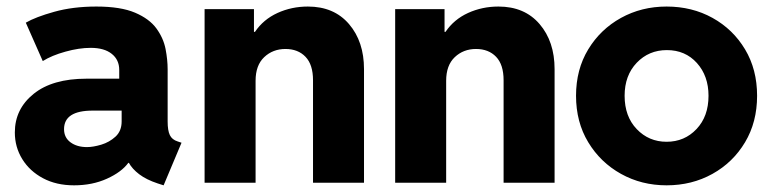

<svg xmlns="http://www.w3.org/2000/svg" viewBox="-20 -553 2335 581"><path d="M204.1 7.8Q150.4 7.8 110.1 -13.7Q69.8 -35.2 47.4 -71.5Q24.9 -107.9 24.9 -152.3Q24.9 -223.1 81.8 -269Q138.7 -314.9 241.7 -314.9H340.8V-341.3Q340.8 -372.1 318.1 -390.1Q295.4 -408.2 254.4 -408.2Q219.2 -408.2 178 -396.7Q136.7 -385.3 109.4 -368.2L58.1 -484.4Q87.4 -501.5 144 -517.3Q200.7 -533.2 271.5 -533.2Q345.2 -533.2 388.7 -514.6Q432.1 -496.1 453.4 -466.8Q474.6 -437.5 481 -404.8Q487.3 -372.1 487.3 -343.3V-185.1Q487.3 -158.2 493.9 -144.3Q500.5 -130.4 517.6 -125L529.3 -121.1L475.1 7.8L457 2Q422.9 -9.3 401.4 -25.6Q379.9 -42 370.1 -60.1H368.2Q347.7 -32.2 303.5 -12.2Q259.3 7.8 204.1 7.8ZM243.2 -107.9Q261.7 -107.9 286.4 -115.2Q311 -122.6 329.6 -139.6Q348.1 -156.7 348.1 -185.5V-218.3H260.3Q173.8 -218.3 173.8 -162.1Q173.8 -136.7 193.4 -122.3Q212.9 -107.9 243.2 -107.9Z M599.1 0V-525.4H748.5V-456.5H751.5Q776.9 -494.1 819.6 -513.7Q862.3 -533.2 911.6 -533.2Q990.7 -533.2 1036.1 -480.2Q1081.5 -427.2 1081.5 -343.8V0H927.2V-310.1Q927.2 -357.4 904.5 -381.1Q881.8 -404.8 843.8 -404.8Q805.7 -404.8 779.5 -380.1Q753.4 -355.5 753.4 -308.6V0Z M1175.8 0V-525.4H1325.2V-456.5H1328.1Q1353.5 -494.1 1396.2 -513.7Q1439 -533.2 1488.3 -533.2Q1567.4 -533.2 1612.8 -480.2Q1658.2 -427.2 1658.2 -343.8V0H1503.9V-310.1Q1503.9 -357.4 1481.2 -381.1Q1458.5 -404.8 1420.4 -404.8Q1382.3 -404.8 1356.2 -380.1Q1330.1 -355.5 1330.1 -308.6V0Z M1997.1 7.8Q1921.4 7.8 1859.1 -26.9Q1796.9 -61.5 1760 -122.6Q1723.1 -183.6 1723.1 -263.2Q1723.1 -342.8 1760 -403.6Q1796.9 -464.4 1859.1 -498.8Q1921.4 -533.2 1997.1 -533.2Q2074.2 -533.2 2136.2 -498.8Q2198.2 -464.4 2234.6 -403.6Q2271 -342.8 2271 -263.2Q2271 -183.6 2234.6 -122.6Q2198.2 -61.5 2136 -26.9Q2073.7 7.8 1997.1 7.8ZM1997.1 -124Q2051.3 -124 2087.6 -162.4Q2124 -200.7 2124 -263.2Q2124 -323.2 2088.9 -362.3Q2053.7 -401.4 1998 -401.4Q1943.4 -401.4 1906.7 -363Q1870.1 -324.7 1870.1 -263.2Q1870.1 -200.7 1906.7 -162.4Q1943.4 -124 1997.1 -124Z"/></svg>

Font: Reddit Sans ExtraBold
Style: Regular
Weight: 800
Designer: Stephen Hutchings
Foundry: Reddit
Version: Version 1.014; ttfautohint (v1.8.4.7-5d5b)